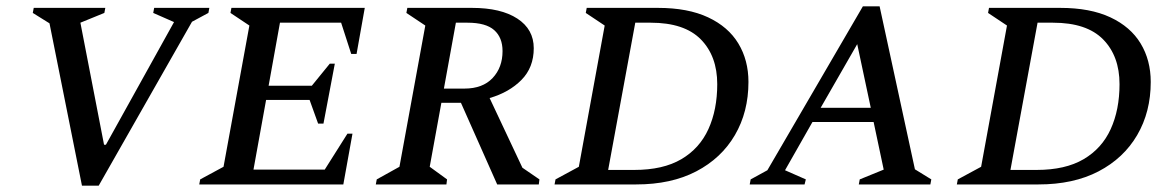

<svg xmlns="http://www.w3.org/2000/svg" viewBox="-20 -585 3714 609"><path d="M240 4 137 -511 84 -544 87 -560H314L311 -544L235 -513L310 -126H316L532 -515L466 -544L469 -560H644L641 -544L589 -516L293 4Z M612 0 615 -16 689 -56 771 -504 711 -544 714 -560H1137L1111 -414H1094L1062 -513H868L832 -313H969L1026 -383H1042L1006 -193H989L962 -268H824L784 -47H1010L1082 -161H1098L1069 0Z M1172 0 1175 -16 1247 -56 1329 -504 1269 -544 1272 -560H1477Q1569 -560 1621 -526Q1673 -492 1673 -432Q1673 -371 1634 -331.5Q1595 -292 1533 -274L1637 -53L1691 -16L1689 0H1557L1442 -259H1380L1343 -56L1398 -16L1396 0ZM1463 -513H1426L1388 -304H1453Q1511 -304 1542.5 -337.5Q1574 -371 1574 -423Q1574 -466 1547.5 -489.5Q1521 -513 1463 -513Z M1739 0 1742 -16 1816 -56 1898 -504 1838 -544 1841 -560H2067Q2162 -560 2226 -530Q2290 -500 2322 -447Q2354 -394 2354 -325Q2354 -230 2311 -156.5Q2268 -83 2188.5 -41.5Q2109 0 1998 0ZM2044 -513H1995L1909 -46H1992Q2083 -46 2141 -80Q2199 -114 2227 -175.5Q2255 -237 2255 -318Q2255 -407 2203 -460Q2151 -513 2044 -513Z M2358 0 2361 -16 2414 -45 2717 -565H2770L2882 -48L2934 -16L2931 0H2704L2707 -16L2783 -47L2751 -198H2557L2470 -45L2536 -16L2532 0ZM2583 -243H2742L2699 -445Z M3015 0 3018 -16 3092 -56 3174 -504 3114 -544 3117 -560H3343Q3438 -560 3502 -530Q3566 -500 3598 -447Q3630 -394 3630 -325Q3630 -230 3587 -156.5Q3544 -83 3464.5 -41.5Q3385 0 3274 0ZM3320 -513H3271L3185 -46H3268Q3359 -46 3417 -80Q3475 -114 3503 -175.5Q3531 -237 3531 -318Q3531 -407 3479 -460Q3427 -513 3320 -513Z"/></svg>

Font: Spectral SC Medium
Style: Italic
Weight: 500
Italic angle: -10°
Designer: Jean-Baptiste Levee
Foundry: Production Type
Version: Version 2.001